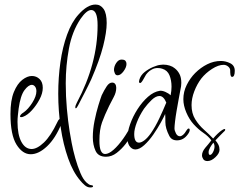

<svg xmlns="http://www.w3.org/2000/svg" viewBox="-20 -665 1052 844"><path d="M115 13Q79 13 52.5 -29.5Q26 -72 26 -164Q26 -224 41 -260.5Q56 -297 78 -314Q100 -331 120 -331Q140 -331 154 -317.5Q168 -304 168 -279Q168 -255 154 -228.5Q140 -202 120.5 -180.5Q101 -159 82 -152Q78 -150 72 -150Q68 -150 68 -153Q68 -161 84 -171Q104 -185 122 -213.5Q140 -242 140 -264Q140 -277 134 -284.5Q128 -292 120 -292Q105 -292 87.5 -268.5Q70 -245 62 -188Q60 -172 58.5 -157.5Q57 -143 57 -129Q57 -73 74 -41.5Q91 -10 119 -10Q143 -10 173 -38.5Q203 -67 232 -128Q239 -144 248 -144Q254 -144 254 -136Q254 -129 250 -121Q224 -57 187 -22Q150 13 115 13Z M377 159Q364 159 352.5 149Q341 139 333 129Q301 92 279.5 31Q258 -30 247 -103.5Q236 -177 236 -253Q236 -324 245.5 -391Q255 -458 275 -513Q295 -568 325 -601Q364 -645 400 -645Q422 -645 435.5 -625.5Q449 -606 449 -564Q449 -524 433.5 -462.5Q418 -401 381 -316Q368 -288 353.5 -260Q339 -232 323 -201Q317 -189 313 -189Q311 -189 311 -193Q311 -201 318 -214Q409 -385 409 -554Q409 -621 381 -621Q361 -621 334 -582Q297 -527 283 -451.5Q269 -376 269 -299Q269 -241 274 -186.5Q279 -132 286 -88Q289 -69 295 -37Q301 -5 311 30.5Q321 66 333.5 95.5Q346 125 361 138Q365 141 369.5 144.5Q374 148 380 149Q389 149 389 154Q389 159 377 159Z M497 -334Q488 -334 484.5 -343.5Q481 -353 481 -357Q481 -373 490.5 -387.5Q500 -402 512 -403H515Q527 -403 531.5 -397.5Q536 -392 536 -384Q536 -369 523 -351.5Q510 -334 497 -334ZM446 24Q412 24 400 -2Q388 -28 388 -62Q388 -96 395.5 -133.5Q403 -171 412.5 -202Q422 -233 427 -246Q438 -269 449 -285.5Q460 -302 473 -302Q482 -302 486.5 -295.5Q491 -289 491 -279Q491 -259 480 -238.5Q469 -218 460 -200Q440 -159 428.5 -127Q417 -95 417 -47Q417 -16 423.5 -2Q430 12 442 12Q458 12 479 -6.5Q500 -25 522 -56Q544 -87 561 -123Q572 -146 578 -146Q582 -146 582 -138Q582 -127 573.5 -106.5Q565 -86 553.5 -65Q542 -44 532 -32Q515 -10 493 7Q471 24 446 24Z M575 -8Q559 -8 548 -25Q540 -39 540 -58Q540 -85 552 -119Q564 -153 584.5 -185Q605 -217 630.5 -239.5Q656 -262 683 -266Q693 -267 707 -261Q721 -255 730 -246Q732 -256 733 -265.5Q734 -275 734 -284Q734 -312 725 -334Q716 -356 693 -363Q684 -366 673 -366Q667 -366 660 -364.5Q653 -363 645 -358Q637 -354 629 -345.5Q621 -337 618 -330Q616 -326 608 -312.5Q600 -299 595 -300Q591 -301 591 -307Q591 -310 593 -316Q599 -335 616 -348.5Q633 -362 653 -370.5Q673 -379 686 -380Q689 -380 692 -380.5Q695 -381 697 -381Q713 -381 726.5 -376.5Q740 -372 748 -365Q761 -355 769 -339.5Q777 -324 777 -301Q777 -294 776 -286Q775 -278 773 -270Q770 -254 765.5 -229.5Q761 -205 756.5 -179Q752 -153 749.5 -131.5Q747 -110 747 -101Q747 -91 753.5 -78.5Q760 -66 771 -66Q777 -66 784.5 -72Q792 -78 800 -92Q805 -100 809 -100Q814 -100 814 -94Q814 -86 806 -75Q787 -48 758 -48Q734 -48 724 -68Q707 -101 707 -127.5Q707 -154 706 -164Q701 -152 687 -126.5Q673 -101 654 -73.5Q635 -46 614 -27Q593 -8 575 -8ZM591 -38Q601 -38 614.5 -48Q628 -58 643 -79Q663 -108 680 -144Q697 -180 711 -214Q699 -243 681 -243Q665 -243 647 -226Q629 -209 613 -187Q593 -157 581.5 -127Q570 -97 570 -76Q570 -38 591 -38Z M892 43Q879 43 873.5 34.5Q868 26 868 18Q868 2 882 -15Q887 -21 896 -31.5Q905 -42 909 -48Q896 -66 874 -81Q852 -96 831 -119Q812 -140 799 -170.5Q786 -201 786 -229Q786 -262 801 -292Q816 -322 838 -344Q862 -368 891 -382.5Q920 -397 951 -397Q972 -397 992 -387Q1012 -377 1012 -354Q1012 -327 1000 -327Q995 -327 993 -337Q992 -342 992 -347.5Q992 -353 992 -355Q992 -365 983 -372.5Q974 -380 963 -380Q940 -380 912 -362Q884 -344 865 -320Q846 -295 834 -263.5Q822 -232 822 -203Q822 -167 838 -141Q854 -115 876.5 -95Q899 -75 917 -56Q926 -67 936.5 -77Q947 -87 956 -93Q964 -98 967 -98Q970 -98 970 -95Q970 -90 961 -83Q959 -81 949.5 -71.5Q940 -62 927 -48Q935 -39 940 -29Q945 -19 945 -7Q945 9 927 26Q909 43 892 43ZM903 16Q910 16 916.5 3.5Q923 -9 923 -21Q923 -27 921 -32Q919 -37 918 -38Q910 -28 903.5 -16.5Q897 -5 897 4Q897 16 903 16Z"/></svg>

Font: Inspiration
Style: Regular
Weight: 400
Designer: Robert E. Leuschke
Foundry: Robert E. Leuschke
Version: Version 2.010; ttfautohint (v1.8.3)